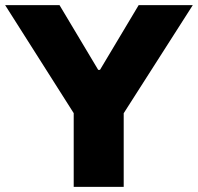

<svg xmlns="http://www.w3.org/2000/svg" viewBox="-38 -725 768 745"><path d="M248 0V-367L281 -234L-18 -705H193L343 -454H350L500 -705H710L409 -234L442 -367V0Z"/></svg>

Font: Nunito Sans 6pt Black
Style: Regular
Weight: 900
Version: Version 3.101;gftools[0.9.27]